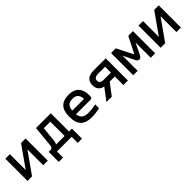

<svg xmlns="http://www.w3.org/2000/svg" viewBox="271 -1715 3059 3059"><g transform="rotate(-45 1800.0 -186.0)"><path d="M72 0H174L426 -357V0H528V-500H426L174 -143V-500H72Z M677 -89H638V137H735V0H1066V137H1162V-89H1096V-500H763L730 -156C725 -108 711 -89 677 -89ZM804 -89C814 -107 821 -129 824 -155L849 -411H996V-89Z M1734 -270C1734 -422 1660 -509 1504 -509C1344 -509 1265 -427 1265 -256V-244C1265 -71 1346 9 1519 9C1570 9 1634 1 1697 -14V-99C1653 -89 1574 -80 1528 -80C1428 -80 1380 -117 1369 -205H1692C1728 -205 1734 -218 1734 -270ZM1368 -288C1376 -380 1417 -420 1504 -420C1590 -420 1631 -373 1632 -288Z M2334 -500H2064C1942 -500 1880 -448 1880 -346C1880 -265 1920 -215 2000 -199L1849 0H1970L2117 -193H2232V0H2334ZM1983 -346C1983 -390 2014 -413 2076 -413H2232V-281H2076C2014 -281 1983 -303 1983 -346Z M2454 -500V0H2553V-342L2650 -143C2675 -96 2726 -96 2751 -143L2848 -342V0H2947V-500H2842L2706 -232C2704 -227 2697 -227 2695 -232L2559 -500Z M3072 0H3174L3426 -357V0H3528V-500H3426L3174 -143V-500H3072Z"/></g></svg>

Font: LT Wave Mono Medium
Style: Regular
Weight: 500
Designer: Daniel Lyons
Version: Version 2.5 (Glyphs App)